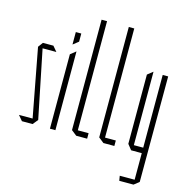

<svg xmlns="http://www.w3.org/2000/svg" viewBox="-130 -860 1171 1186"><g transform="rotate(15 456.0 -266.5)"><path d="M65 -468 61 -501H128L155 -469V-468ZM121 -30 38 -470 61 -501 156 -34V-33ZM61 0 34 -32V-33H156L129 0Z M240 0V-476L274 -503H275V0ZM240 -539V-618H275V-566L241 -539Z M408 0 374 -27V-733H409V0ZM409 0V-35H478V0Z M582 0 548 -27V-733H583V0ZM583 0V-35H652V0Z M827 200V-501H862L861 174L828 200ZM737 200 732 170V169H827V200ZM759 -1 732 -35V-36H827V-1ZM732 -36V-478L766 -505H767V-36Z"/></g></svg>

Font: Foldit ExtraLight
Style: Regular
Weight: 250
Version: Version 1.003